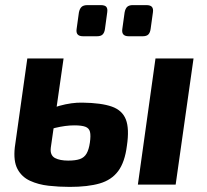

<svg xmlns="http://www.w3.org/2000/svg" viewBox="-20 -723 812 752"><path d="M229 -494 179 -145Q177 -129 181.5 -119Q186 -109 195.5 -104Q205 -99 218 -96.5Q231 -94 247 -94Q276 -94 293 -100Q310 -106 319 -121.5Q328 -137 332 -164Q336 -192 332.5 -206.5Q329 -221 314.5 -226.5Q300 -232 271 -232Q237 -232 195.5 -222Q154 -212 101 -179L114 -264Q164 -295 212.5 -308.5Q261 -322 303 -321Q377 -320 418 -305.5Q459 -291 473 -255Q487 -219 477 -152Q469 -88 443 -53Q417 -18 370.5 -4.5Q324 9 253 9Q211 9 170.5 4.5Q130 0 97.5 -15Q65 -30 48.5 -61Q32 -92 38 -146L87 -494ZM738 -494 668 0H520L589 -494ZM374 -703Q391 -703 396.5 -696Q402 -689 400 -675L391 -609Q389 -595 382 -588Q375 -581 360 -581H305Q276 -581 280 -609L289 -674Q292 -689 299.5 -696Q307 -703 323 -703ZM553 -703Q569 -703 575 -696Q581 -689 579 -675L570 -610Q568 -595 561 -588Q554 -581 539 -581H484Q455 -581 459 -609L468 -674Q471 -690 478.5 -696.5Q486 -703 500 -703Z"/></svg>

Font: Exo 2
Style: Bold Italic
Weight: 700
Italic angle: -8°
Designer: Natanael Gama
Foundry: Natanael Gama
Version: Version 2.010